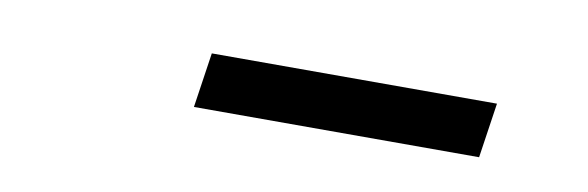

<svg xmlns="http://www.w3.org/2000/svg" viewBox="-24 -757 637 208"><g transform="rotate(10 294.5 -653.0)"><path d="M189.8 -622.5 198.8 -683H512.5L503.5 -622.5Z"/></g></svg>

Font: Chivo Medium
Style: Italic
Weight: 500
Italic angle: -8.05°
Designer: Hector Gatti
Foundry: Omnibus-Type
Version: Version 2.002